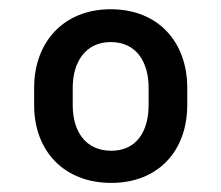

<svg xmlns="http://www.w3.org/2000/svg" viewBox="-20 -742 489 424"><path d="M55.4 -548.3V-509.9C55.4 -409.1 120.7 -338.1 225.9 -338.1C329.5 -338.1 393.5 -409.1 393.5 -509.9V-548.3C393.5 -649.1 329.5 -721.6 224.4 -721.6C120.7 -721.6 55.4 -649.1 55.4 -548.3ZM140.6 -509.9V-548.3C140.6 -605.1 169 -649.1 224.4 -649.1C281.2 -649.1 308.2 -605.1 308.2 -548.3V-509.9C308.2 -451.7 281.2 -409.1 225.9 -409.1C169 -409.1 140.6 -451.7 140.6 -509.9Z"/></svg>

Font: Magic Ui Pro
Style: Regular
Weight: 400
Designer: Stefan Endress, Andreas Faust
Version: Version 1.000;FEAKit 1.0